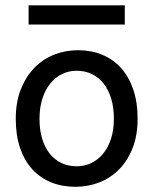

<svg xmlns="http://www.w3.org/2000/svg" viewBox="-20 -699 597 731"><path d="M130.4 -246.6Q130.4 -204.1 140.6 -170.4Q150.9 -136.7 169.7 -113.5Q188.5 -90.3 214.4 -78.1Q240.2 -65.9 272 -65.9Q301.3 -65.9 327.1 -78.1Q353 -90.3 372.3 -113.5Q391.6 -136.7 402.6 -170.4Q413.6 -204.1 413.6 -246.6Q413.6 -289.6 403.3 -323.5Q393.1 -357.4 374.3 -381.1Q355.5 -404.8 329.3 -417.2Q303.2 -429.7 272 -429.7Q242.2 -429.7 216.3 -417.2Q190.4 -404.8 171.4 -381.1Q152.3 -357.4 141.4 -323.5Q130.4 -289.6 130.4 -246.6ZM40 -246.6Q40 -309.6 59.1 -358.2Q78.1 -406.7 110.4 -440.2Q142.6 -473.6 185.5 -490.7Q228.5 -507.8 276.9 -507.8Q327.1 -507.8 368.9 -490.7Q410.6 -473.6 440.7 -440.2Q470.7 -406.7 487.3 -358.2Q503.9 -309.6 503.9 -246.6Q503.9 -183.6 484.9 -135.3Q465.8 -86.9 433.6 -54.2Q401.4 -21.5 358.4 -4.6Q315.4 12.2 267.1 12.2Q216.8 12.2 175 -4.6Q133.3 -21.5 103.3 -54.2Q73.2 -86.9 56.6 -135.3Q40 -183.6 40 -246.6ZM88.9 -678.7H455.1V-605.5H88.9Z"/></svg>

Font: Andika Compact
Style: Regular
Weight: 400
Designer: Victor Gaultney, Annie Olsen, Julie Remington, Don Collingsworth, Eric Hays, Becca Hirsbrunner
Foundry: SIL International
Version: Version 5.000 ; LnSpcTght